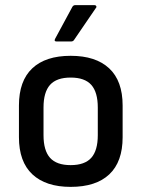

<svg xmlns="http://www.w3.org/2000/svg" viewBox="-20 -719 553 750"><path d="M256 11Q159 11 106.5 -38Q54 -87 54 -183V-307Q54 -403 106 -452Q158 -501 256 -501Q354 -501 406.5 -452Q459 -403 459 -307V-183Q459 -87 407 -38Q355 11 256 11ZM256 -74Q311 -74 336.5 -102.5Q362 -131 362 -191V-299Q362 -359 336.5 -387.5Q311 -416 256 -416Q201 -416 175.5 -387.5Q150 -359 150 -299V-191Q150 -131 175.5 -102.5Q201 -74 256 -74ZM201 -557Q190 -557 195 -567L262 -691Q266 -699 274 -699H349Q354 -699 356 -695Q358 -691 354 -687L270 -564Q266 -557 258 -557Z"/></svg>

Font: Sofia Sans Semi Condensed SemiBold
Style: Regular
Weight: 600
Designer: Botio Nikoltchev, Ani Petrova
Foundry: lettersoup
Version: Version 4.100